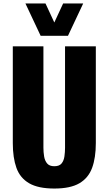

<svg xmlns="http://www.w3.org/2000/svg" viewBox="-20 -1078 628 1110"><path d="M294 12Q201 12 148.5 -18.5Q96 -49 75 -107.5Q54 -166 54 -251V-810H231V-224Q231 -199 235 -174Q239 -149 252.5 -133Q266 -117 294 -117Q323 -117 336 -133Q349 -149 352.5 -174Q356 -199 356 -224V-810H534V-251Q534 -166 512.5 -107.5Q491 -49 439 -18.5Q387 12 294 12ZM215 -871 127 -1058H243L294 -948L345 -1058H461L373 -871Z"/></svg>

Font: Oswald
Style: Bold
Weight: 700
Designer: Vernon Adams
Foundry: Vernon Adams
Version: Version 4.103;gftools[0.9.33.dev8+g029e19f]